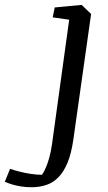

<svg xmlns="http://www.w3.org/2000/svg" viewBox="-151 -561 454 804"><path d="M78.1 -529.8 190.9 -540.5 230.5 -502.4 156.2 22.9Q147.9 81.1 132.1 119.6Q116.2 158.2 93.8 181.2Q71.3 204.1 42.7 213.6Q14.2 223.1 -19 223.1Q-42.5 223.1 -63 219.7Q-83.5 216.3 -98.6 211.9Q-116.2 206.5 -130.9 200.2L-108.9 146Q-87.9 153.3 -64.9 158.7Q-45.4 163.6 -21.7 167.2Q2 170.9 24.9 170.9Q33.7 158.2 41.5 139.6Q48.3 124 55.2 99.9Q62 75.7 66.9 42L138.7 -478.5L69.8 -488.3Z"/></svg>

Font: Noticia Text
Style: Italic
Weight: 400
Italic angle: -8°
Designer: JM Sole
Foundry: JM Sole
Version: Version 1.003